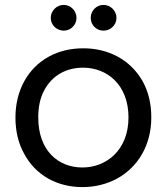

<svg xmlns="http://www.w3.org/2000/svg" viewBox="-20 -754 680 783"><path d="M79 -126C126 -39 213 9 316 9C368 9 415 -3 458 -26C543 -73 597 -162 597 -275C597 -332 585 -381 561 -424C512 -509 424 -557 320 -557C268 -557 221 -546 179 -523C95 -477 43 -387 43 -275C43 -218 55 -169 79 -126ZM161 -387C194 -448 252 -478 319 -478C416 -478 504 -409 504 -275C504 -142 414 -71 316 -71C218 -71 136 -139 136 -275C136 -319 144 -356 161 -387ZM350 -681C350 -652 373 -629 402 -629C431 -629 455 -652 455 -681C455 -710 431 -734 402 -734C373 -734 350 -710 350 -681ZM187 -681C187 -652 211 -629 240 -629C268 -629 292 -652 292 -681C292 -710 268 -734 240 -734C211 -734 187 -710 187 -681Z"/></svg>

Font: Poppins
Style: Regular
Weight: 400
Designer: Ninad Kale (Devanagari), Jonny Pinhorn (Latin)
Foundry: Indian Type Foundry
Version: 4.004